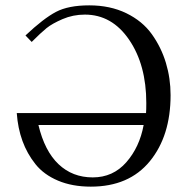

<svg xmlns="http://www.w3.org/2000/svg" viewBox="-20 -678 684 710"><path d="M97.2 -522.9 74.2 -546.9Q141.1 -609.9 187 -634Q232.9 -658.2 310.1 -658.2Q387.2 -658.2 447 -629.2Q506.8 -600.1 541.5 -551.5Q576.2 -502.9 593.5 -445.6Q610.8 -388.2 610.8 -326.2Q610.8 -175.3 533.9 -81.5Q457 12.2 315.9 12.2Q247.1 12.2 194.6 -10Q142.1 -32.2 111.1 -71Q80.1 -109.9 63 -157Q45.9 -204.1 42 -259.8H520Q521 -271 521 -296.9Q521 -438 457.5 -531Q394 -624 293.9 -624Q250 -624 211.4 -607.4Q172.9 -590.8 152.1 -574Q131.3 -557.1 97.2 -522.9ZM122.1 -215.8Q145 -119.6 196.5 -70.8Q248 -22 323 -22Q397.9 -22 447 -77.9Q496.1 -133.8 511.2 -215.8Z"/></svg>

Font: Linux Libertine O
Style: Regular
Weight: 400
Designer: Philipp H. Poll
Foundry: Philipp H. Poll
Version: Version 5.3.0